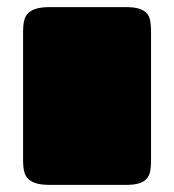

<svg xmlns="http://www.w3.org/2000/svg" viewBox="-20 -520 490 540"><path d="M44.9 -432.1Q44.9 -448.7 47.9 -461.7Q50.8 -474.6 59.1 -482.9Q67.4 -491.2 82 -495.6Q96.7 -500 120.1 -500H334Q356.4 -500 370.4 -495.8Q384.3 -491.7 392.1 -483.4Q399.9 -475.1 402.3 -462.4Q404.8 -449.7 404.8 -432.1V-66.9Q404.8 -50.3 402.3 -37.8Q399.9 -25.4 392.1 -16.8Q384.3 -8.3 370.4 -4.2Q356.4 0 334 0H120.1Q96.7 0 82 -4.4Q67.4 -8.8 59.1 -17.1Q50.8 -25.4 47.9 -38.1Q44.9 -50.8 44.9 -67.9Z"/></svg>

Font: Fascinate
Style: Regular
Weight: 900
Designer: Astigmatic (AOETI)
Foundry: Astigmatic (AOETI)
Version: Version 1.000